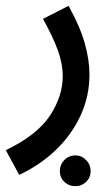

<svg xmlns="http://www.w3.org/2000/svg" viewBox="-50 -372 387 661"><path d="M16 230 -30 145Q78 93 122 26Q166 -41 166 -110Q166 -152 149.5 -198Q133 -244 98 -307L186 -352Q225 -282 241.5 -224Q258 -166 258 -116Q258 -40 227 26.5Q196 93 141.5 145Q87 197 16 230ZM210 269Q187 269 171.5 254Q156 239 156 217Q156 195 171.5 179Q187 163 210 163Q231 163 246.5 179Q262 195 262 217Q262 239 246.5 254Q231 269 210 269Z"/></svg>

Font: Noto Sans Arabic UI Cn Md
Style: Regular
Weight: 500
Width: 3
Designer: Monotype Design Team, Nadine Chahine and Nizar Qandah
Foundry: Monotype Imaging Inc.
Version: Version 2.010; ttfautohint (v1.8.4.7-5d5b)